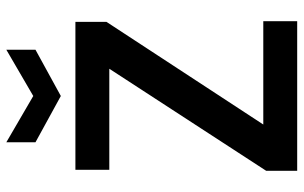

<svg xmlns="http://www.w3.org/2000/svg" viewBox="-196 -762 958 606"><g transform="rotate(-90 283.0 -459.0)"><path d="M47 0V-98L369 -593H50V-700H517V-602L193 -107H519V0ZM283 -746 137 -826V-918L283 -833L429 -918V-826Z"/></g></svg>

Font: Firefly Display
Style: Bold
Weight: 700
Designer: Colophon Foundry, Jonny Pinhorn
Foundry: Colophon Foundry
Version: Version 1.200; ttfautohint (v1.8.3)